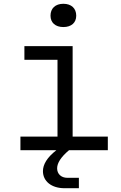

<svg xmlns="http://www.w3.org/2000/svg" viewBox="-20 -794 640 1015"><path d="M315 -651C357 -651 383 -674 383 -711C383 -750 357 -774 315 -774C273 -774 247 -750 247 -711C247 -674 273 -651 315 -651ZM88 0H278C228 39 207 76 207 111C207 164 252 201 321 201H397V146H336C303 146 282 125 282 96C282 68 302 36 345 0H550V-72H364V-550H109V-478H284V-72H88Z"/></svg>

Font: JetBrains Mono Light
Style: Regular
Weight: 336
Monospace: yes
Designer: Philipp Nurullin, Konstantin Bulenkov
Foundry: JetBrains
Version: Version 2.305